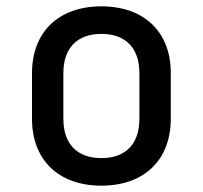

<svg xmlns="http://www.w3.org/2000/svg" viewBox="-20 -578 640 606"><path d="M300 8C435 8 519 -73 519 -203V-348C519 -477 435 -558 300 -558C165 -558 81 -477 81 -347V-203C81 -73 165 8 300 8ZM300 -79C225 -79 180 -122 180 -203V-347C180 -428 225 -471 300 -471C375 -471 420 -428 420 -347V-203C420 -122 375 -79 300 -79Z"/></svg>

Font: Tekne LDO Medium
Style: Regular
Weight: 500
Monospace: yes
Designer: Alessio Laiso, Mario Rullo, Paolo Rosset
Foundry: Alessio Laiso
Version: Version 1.000;hotconv 1.0.109;makeotfexe 2.5.65596